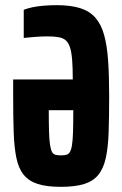

<svg xmlns="http://www.w3.org/2000/svg" viewBox="-20 -716 472 744"><path d="M216 8Q161 8 126.5 -3Q92 -14 72 -38.5Q52 -63 43.5 -104Q35 -145 33 -204.5Q31 -264 31 -344V-408H262Q262 -454 259.5 -484.5Q257 -515 251 -533Q245 -551 234.5 -560Q224 -569 206.5 -572Q189 -575 164 -575Q141 -575 115.5 -573Q90 -571 72 -569V-678Q87 -684 106.5 -688Q126 -692 150 -694Q174 -696 199 -696Q254 -696 290.5 -684.5Q327 -673 349.5 -647.5Q372 -622 383.5 -580.5Q395 -539 399 -480.5Q403 -422 403 -344Q403 -264 401 -204.5Q399 -145 390 -104Q381 -63 361 -38.5Q341 -14 306 -3Q271 8 216 8ZM216 -114Q228 -114 236.5 -116Q245 -118 250.5 -126.5Q256 -135 259 -154Q262 -173 263 -205.5Q264 -238 264 -289H169Q169 -238 170 -205.5Q171 -173 174 -154Q177 -135 182 -126.5Q187 -118 195.5 -116Q204 -114 216 -114Z"/></svg>

Font: Saira ExtraCondensed ExtraBold
Style: Regular
Weight: 800
Width: 2
Designer: Hector Gatti with collaboration of the Omnibus-Type team
Foundry: Omnibus-Type
Version: Version 1.101